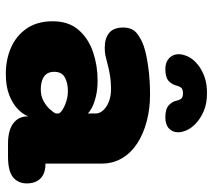

<svg xmlns="http://www.w3.org/2000/svg" viewBox="-56 -668 730 659"><g transform="rotate(90 309.5 -338.0)"><path d="M472.5 0Q427 0 403 -18Q379 -36 379 -67V-69.5Q372.5 -52 354.5 -34.2Q336.5 -16.5 306.5 -4.5Q276.5 7.5 233.5 7.5Q182 7.5 141 -11.2Q100 -30 76.2 -65.8Q52.5 -101.5 52.5 -153Q52.5 -208 82 -242Q111.5 -276 158 -291.8Q204.5 -307.5 255 -307.5Q287 -307.5 311 -301.5Q335 -295.5 349.8 -287.5Q364.5 -279.5 369 -273.5V-301Q369 -311 363 -320.2Q357 -329.5 346 -337Q335 -344.5 319.8 -349Q304.5 -353.5 286 -353.5Q258.5 -353.5 235.2 -349.5Q212 -345.5 193 -340Q180.5 -336.5 169.2 -334.2Q158 -332 143 -332Q111 -332 92.5 -347.2Q74 -362.5 74 -395.5Q74 -426.5 93.8 -442.2Q113.5 -458 139.5 -466.5Q164.5 -475 208.8 -481.2Q253 -487.5 304 -487.5Q352.5 -487.5 395.5 -476.2Q438.5 -465 471.2 -443.8Q504 -422.5 522.5 -391.5Q541 -360.5 541 -321V-128.5H542.5Q575 -128.5 592 -111.5Q609 -94.5 609 -64.5Q609 -34.5 587.8 -17.2Q566.5 0 517 0ZM369 -174.5Q365.5 -181.5 353.5 -188.8Q341.5 -196 325.2 -200.8Q309 -205.5 291.5 -205.5Q264 -205.5 245 -195Q226 -184.5 226 -158.5Q226 -141.5 234.2 -131.2Q242.5 -121 256.2 -116.8Q270 -112.5 286 -112.5Q309 -112.5 326 -121.8Q343 -131 354 -143Q365 -155 369 -164ZM382.5 -540Q352.5 -540 340 -552.5Q327.5 -565 325 -579Q323.5 -587 318.8 -593.8Q314 -600.5 299.5 -600.5Q285 -600.5 280.2 -593.8Q275.5 -587 273.5 -579Q270.5 -564.5 258.2 -552.2Q246 -540 216 -540Q193 -540 179.2 -553Q165.5 -566 165.5 -585.5Q165.5 -600.5 173.8 -618.2Q182 -636 202 -652Q219 -665.5 242.8 -674.2Q266.5 -683 298.5 -683Q335 -683 361 -671.8Q387 -660.5 404 -644Q420 -628.5 426.8 -612.8Q433.5 -597 433.5 -584Q433.5 -564.5 420.2 -552.2Q407 -540 382.5 -540Z"/></g></svg>

Font: Sono Monospace ExtraBold
Style: Regular
Weight: 800
Version: Version 2.112